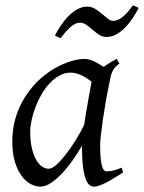

<svg xmlns="http://www.w3.org/2000/svg" viewBox="-20 -677 538 717"><path d="M293.9 -209.5Q297.4 -231.9 301.5 -256.6Q305.7 -281.2 309.6 -303.5Q313.5 -325.7 316.9 -343.8Q320.3 -361.8 321.8 -371.1V-372.1Q314.5 -377.9 305.7 -383.8Q296.9 -389.6 287.1 -394.5Q277.3 -399.4 266.6 -402.6Q255.9 -405.8 244.1 -405.8Q221.7 -405.8 201.9 -394.8Q182.1 -383.8 165.3 -365.7Q148.4 -347.7 135 -324.5Q121.6 -301.3 112.3 -276.6Q103 -252 97.9 -228Q92.8 -204.1 92.8 -185.1Q92.8 -153.3 98.1 -127.9Q103.5 -102.5 112.8 -84.5Q122.1 -66.4 134.8 -56.6Q147.5 -46.9 162.1 -46.9Q173.8 -46.9 190.4 -61.5Q207 -76.2 225.3 -99.6Q243.7 -123 261.7 -152.1Q279.8 -181.2 293.9 -209.5ZM400.9 -411.1 399.9 -410.2Q396.5 -403.3 394 -394Q391.6 -384.8 389.2 -371.1Q381.8 -335.9 375.2 -299.1Q368.7 -262.2 364 -229.5Q359.4 -196.8 356.7 -171.9Q354 -147 354 -136.2Q354 -108.4 355.7 -89.4Q357.4 -70.3 360.4 -58.8Q363.3 -47.4 367.7 -42.2Q372.1 -37.1 377.9 -37.1Q387.7 -37.1 401.1 -39.8Q414.6 -42.5 434.1 -50.8L439.9 -33.2Q397.5 -5.4 371.3 7.3Q345.2 20 331.1 20Q322.3 20 314.2 13.9Q306.2 7.8 299.8 -9Q293.5 -25.9 289.8 -55.7Q286.1 -85.4 286.1 -132.8Q273.4 -110.4 255.1 -83.7Q236.8 -57.1 215.8 -33.9Q194.8 -10.7 172.6 4.6Q150.4 20 129.9 20Q113.8 20 95.5 10.7Q77.1 1.5 61.8 -18.8Q46.4 -39.1 36.1 -71Q25.9 -103 25.9 -148.9Q25.9 -187.5 34.9 -224.4Q43.9 -261.2 62 -294.9Q80.1 -328.6 106.2 -358.2Q132.3 -387.7 167 -411.1Q180.2 -419.9 196 -428.2Q211.9 -436.5 228.8 -442.9Q245.6 -449.2 262.2 -453.1Q278.8 -457 293.9 -457Q304.2 -457 314 -454.3Q323.7 -451.7 332.8 -447.3Q341.8 -442.9 350.6 -437.5Q359.4 -432.1 367.2 -427.2Q378.4 -435.5 390.9 -443.1Q403.3 -450.7 416 -457L425.8 -439.9Q416 -432.1 410.2 -426Q404.3 -419.9 400.4 -411.1ZM377.9 -539.1Q362.3 -539.1 349.9 -547.4Q337.4 -555.7 325.9 -565.7Q314.5 -575.7 303 -584Q291.5 -592.3 278.8 -592.3Q261.7 -592.3 244.1 -576.9Q226.6 -561.5 206.1 -534.2L185.1 -544.4Q195.3 -564 208.3 -583.3Q221.2 -602.5 236.6 -617.9Q252 -633.3 269.5 -642.8Q287.1 -652.3 305.7 -652.3Q321.8 -652.3 335.2 -644Q348.6 -635.7 360.4 -625.7Q372.1 -615.7 382.3 -607.4Q392.6 -599.1 402.8 -599.1Q419.9 -599.1 438.7 -614.5Q457.5 -629.9 476.1 -657.2L498 -647.5Q487.8 -627.9 474.9 -608.4Q461.9 -588.9 446.8 -573.5Q431.6 -558.1 414.3 -548.6Q397 -539.1 377.9 -539.1Z"/></svg>

Font: Akkhara
Style: Italic
Weight: 400
Italic angle: -7°
Designer: J. Victor Gaultney
Version: Version 1.00 June 13, 2006, initial release